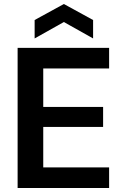

<svg xmlns="http://www.w3.org/2000/svg" viewBox="-20 -939 618 959"><path d="M68 0V-700H525V-597H196V-405H495V-305H196V-103H525V0ZM153 -747V-839L299 -919L445 -839V-747L299 -829Z"/></svg>

Font: DeepMind Sans
Style: Bold
Weight: 700
Designer: Jonny Pinhorn / Modifications: Colophon Foundry
Foundry: Colophon Foundry
Version: Version 1.002; ttfautohint (v1.8.2)